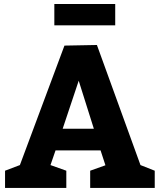

<svg xmlns="http://www.w3.org/2000/svg" viewBox="-20 -927 788 947"><path d="M743.2 0H424.8V-85L500 -111.8L476.1 -185.1H253.9L229 -112.8L307.1 -85V0H4.9V-85L78.1 -112.8L297.9 -702.1L458 -705.1L672.9 -112.8L743.2 -85ZM368.2 -528.8 289.1 -292H442.9ZM548.3 -802.2H248V-907.2H548.3Z"/></svg>

Font: Kadwa
Style: Bold
Weight: 700
Designer: Sol Matas
Foundry: Sol Matas
Version: Version 1.001;PS 001.000;hotconv 1.0.70;makeotf.lib2.5.58329